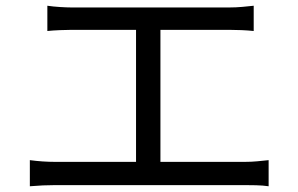

<svg xmlns="http://www.w3.org/2000/svg" viewBox="-20 -689 1040 669"><path d="M145 -669Q165 -666 189.5 -664.5Q214 -663 229 -663H779Q802 -663 824 -665Q846 -667 864 -669V-581Q845 -583 822.5 -584Q800 -585 779 -585H539V-125H833Q856 -125 876.5 -127Q897 -129 916 -131V-40Q896 -43 872 -43.5Q848 -44 833 -44H172Q152 -44 129.5 -43Q107 -42 84 -40V-131Q129 -125 172 -125H454V-585H229Q215 -585 189.5 -584Q164 -583 145 -581Z"/></svg>

Font: Source Han Sans SC
Style: Regular
Weight: 400
Designer: Ryoko NISHIZUKA 西塚涼子 (kana, bopomofo & ideographs); Paul D. Hunt (Latin, Greek & Cyrillic); Sandoll Communications 산돌커뮤니
Foundry: Adobe
Version: Version 2.002;hotconv 1.0.116;makeotfexe 2.5.65601; ttfautoh